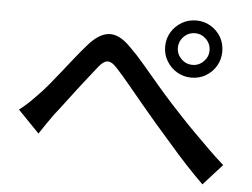

<svg xmlns="http://www.w3.org/2000/svg" viewBox="-51 -786 1102 840"><g transform="rotate(5 500.0 -366.0)"><path d="M39 -266Q60 -282 78 -299Q96 -316 117 -338Q136 -357 159.5 -385Q183 -413 209 -446Q235 -479 260.5 -511Q286 -543 309 -569Q356 -625 401.5 -629.5Q447 -634 498 -582Q531 -550 566 -508.5Q601 -467 636 -426Q671 -385 702 -351Q725 -326 753.5 -295.5Q782 -265 814.5 -232.5Q847 -200 881 -166.5Q915 -133 950 -102L867 -10Q831 -45 790.5 -88.5Q750 -132 712 -176.5Q674 -221 640 -259Q608 -296 574 -337Q540 -378 508.5 -416Q477 -454 454 -479Q434 -502 419.5 -507.5Q405 -513 392 -505Q379 -497 363 -476Q347 -456 325 -428Q303 -400 279.5 -369.5Q256 -339 234 -309.5Q212 -280 194 -258Q178 -236 161.5 -211.5Q145 -187 133 -169ZM708 -596Q708 -568 728.5 -547.5Q749 -527 778 -527Q806 -527 826.5 -547.5Q847 -568 847 -596Q847 -625 826.5 -645.5Q806 -666 778 -666Q749 -666 728.5 -645.5Q708 -625 708 -596ZM652 -596Q652 -632 669 -660Q686 -688 714.5 -705Q743 -722 778 -722Q813 -722 841.5 -705Q870 -688 886.5 -660Q903 -632 903 -596Q903 -562 886.5 -533.5Q870 -505 841.5 -488Q813 -471 778 -471Q743 -471 714.5 -488Q686 -505 669 -533.5Q652 -562 652 -596Z"/></g></svg>

Font: Noto Sans KR Medium
Style: Regular
Weight: 500
Designer: Ryoko NISHIZUKA  (kana, bopomofo & ideographs); Paul D. Hunt (Latin, Greek & Cyrillic); Sandoll Communications , Soo-you
Foundry: Adobe
Version: Version 2.004-H2;hotconv 1.0.118;makeotfexe 2.5.65603